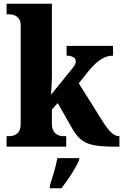

<svg xmlns="http://www.w3.org/2000/svg" viewBox="-20 -780 656 1021"><path d="M15 0H332V-56H317C297 -56 256 -64 256 -121V-198L287 -232L361 -102C410 -15 453 0 602 0H615V-56H612C585 -56 557 -84 523 -139L399 -337L450 -401C498 -460 538 -484 581 -484V-536H334V-484C364 -484 383 -472 383 -455C383 -448 382 -436 367 -419L251 -276C252 -286 256 -342 256 -377V-760H15V-704H28C48 -704 90 -697 90 -645V-119C90 -63 49 -56 28 -56H15ZM245 208V221H307C340 178 384 113 401 71V61H285C278 104 257 169 245 208Z"/></svg>

Font: Noto Serif Tamil SemiCondensed ExtraBold
Style: Regular
Weight: 800
Width: 4
Designer: Indian Type Foundry, Tom Grace, and the Monotype Design Team
Foundry: Monotype Imaging Inc.
Version: Version 2.004